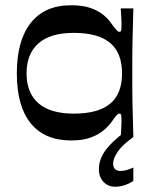

<svg xmlns="http://www.w3.org/2000/svg" viewBox="-20 -521 589 730"><path d="M250 13Q150 13 97 -52Q44 -117 44 -242Q44 -367 97 -434Q150 -501 250 -501Q297 -501 327.5 -489.5Q358 -478 377 -461Q396 -444 406 -428Q418 -412 423.5 -406Q429 -400 434 -400Q440 -400 441 -407Q442 -414 442 -433Q442 -442 441 -457.5Q440 -473 439 -489H487Q486 -446 485 -412Q484 -378 483.5 -349Q483 -320 483 -294Q483 -268 483 -242Q483 -216 483 -191Q483 -166 483.5 -137.5Q484 -109 485 -75.5Q486 -42 487 0H439Q440 -16 441 -31.5Q442 -47 442 -58Q442 -75 441 -82Q440 -89 434 -89Q429 -89 423.5 -83Q418 -77 406 -60Q396 -45 377 -28Q358 -11 327.5 1Q297 13 250 13ZM261 -89Q353 -89 398.5 -126.5Q444 -164 444 -242Q444 -320 398.5 -358Q353 -396 261 -396Q171 -396 126 -356Q81 -316 81 -242Q81 -168 126 -128.5Q171 -89 261 -89ZM418 189Q391 189 373.5 170.5Q356 152 356 122Q356 87 378.5 54Q401 21 454 -19L487 0Q445 30 427.5 56Q410 82 410 101Q410 114 417 121.5Q424 129 438 129Q449 129 461.5 125.5Q474 122 487 116V167Q470 178 452.5 183.5Q435 189 418 189Z"/></svg>

Font: Ojuju SemiBold
Style: Regular
Weight: 600
Designer: Chisaokwu Joboson, Mirko Velimirovic
Foundry: Udi Foundry
Version: Version 1.000